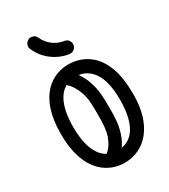

<svg xmlns="http://www.w3.org/2000/svg" viewBox="-198 -897 882 1001"><g transform="rotate(-30 243.5 -396.0)"><path d="M327 -662C327 -680 314 -696 295 -698C245 -705 205 -739 187 -780C178 -802 158 -801 154 -802C137 -805 107 -781 120 -751C164 -649 265 -625 290 -625C310 -625 327 -641 327 -662ZM37 -286C37 -47 165 10 251 10C381 10 468 -100 468 -271V-272C468 -273 468 -282 468 -292C466 -530 338 -582 251 -582C165 -582 37 -526 37 -286ZM308 -433C300 -459 288 -484 271 -507C299 -503 313 -493 318 -490C382 -450 394 -362 394 -284C394 -284 394 -283 394 -283C392 -120 330 -75 276 -66C290 -86 301 -108 308 -131C324 -178 325 -224 325 -265V-270V-277V-287C325 -332 325 -381 308 -433ZM190 -493C214 -473 230 -445 242 -411C255 -373 255 -332 255 -287V-277C255 -273 255 -269 255 -265C255 -225 253 -188 242 -153C232 -125 217 -98 192 -78C150 -101 111 -158 111 -286C111 -411 148 -468 190 -493Z"/></g></svg>

Font: LS
Style: RegularAlt
Weight: 500
Designer: BSozoo
Foundry: BSozoo
Version: Version 001.000